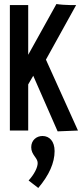

<svg xmlns="http://www.w3.org/2000/svg" viewBox="-20 -648 415 953"><path d="M266 4 367 0 208 -352 358 -623H325C310 -623 278 -625 260 -628L120 -376V-623H29V0H120V-229L145 -272ZM170 285C224 221 251 160 251 102C251 54 226 27 191 27C161 27 135 48 135 83C135 121 167 135 167 161C167 184 150 217 122 248Z"/></svg>

Font: Inconsolata Condensed
Style: Bold
Weight: 700
Width: 3
Monospace: yes
Designer: Raph Levien, Cyreal, Brenton Simpson
Foundry: Raph Levien, Cyreal, Google
Version: Version 3.100